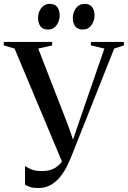

<svg xmlns="http://www.w3.org/2000/svg" viewBox="-36 -960 662 994"><path d="M161.5 13.5Q135 13.5 119.5 8Q104 2.5 93.5 -3V-100.5Q106.5 -91.5 126.2 -83Q146 -74.5 182.5 -74.5Q213 -74.5 236 -84.2Q259 -94 275.5 -112.2Q292 -130.5 301.5 -156.5L290.5 -110L39.5 -708.5L-16.5 -725V-743H234V-725L162 -708.5L315.5 -313.5L350 -214.5L335.5 -217L367.5 -312.5L504.5 -708.5L434.5 -725V-743H605.5V-725L555 -708.5L335 -154Q326 -131.5 312.2 -102.8Q298.5 -74 278.2 -47.8Q258 -21.5 229.2 -4Q200.5 13.5 161.5 13.5ZM212.5 -807Q185.5 -807 173.2 -824Q161 -841 161 -867Q161 -896.5 177.5 -918.2Q194 -940 220.5 -940H221.5Q249 -940 261 -923Q273 -906 273 -880Q273 -852 256.8 -829.5Q240.5 -807 213.5 -807ZM393 -807Q365.5 -807 353.2 -824Q341 -841 341 -867Q341 -896.5 357.8 -918.2Q374.5 -940 400.5 -940H401.5Q429 -940 441.2 -923Q453.5 -906 453.5 -880Q453.5 -852 437 -829.5Q420.5 -807 394 -807Z"/></svg>

Font: Merriweather 144pt
Style: Regular
Weight: 400
Version: Version 2.100